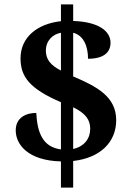

<svg xmlns="http://www.w3.org/2000/svg" viewBox="-20 -780 605 879"><path d="M259 -41V79H315V-43C439 -57 512 -129 512 -230C512 -337 424 -384 315 -430V-630C363 -618 383 -568 383 -511C457 -511 486 -542 486 -584C486 -637 433 -680 315 -684V-760H259V-683C150 -671 74 -609 74 -513C74 -429 115 -374 259 -312V-96C175 -107 151 -173 146 -263C98 -263 52 -241 52 -183C52 -120 106 -45 259 -41ZM259 -630V-457C212 -481 190 -508 190 -548C190 -593 220 -623 259 -630ZM315 -98V-289C372 -261 393 -232 393 -190C393 -145 365 -109 315 -98Z"/></svg>

Font: Noto Serif Lao
Style: Bold
Weight: 700
Designer: Monotype Design Team
Foundry: Monotype Imaging Inc.
Version: Version 2.003